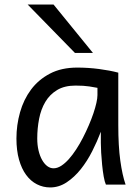

<svg xmlns="http://www.w3.org/2000/svg" viewBox="-20 -801 602 833"><path d="M402.8 -419.9Q390.6 -422.4 367.4 -426Q344.2 -429.7 307.6 -429.7Q259.8 -429.7 227.8 -410.4Q195.8 -391.1 176.8 -359.1Q157.7 -327.1 149.7 -285.6Q141.6 -244.1 141.6 -200.2Q141.6 -171.9 147.2 -148.2Q152.8 -124.5 162.6 -107.2Q172.4 -89.8 185.1 -80.3Q197.8 -70.8 212.4 -70.8Q228.5 -70.8 245.4 -81.5Q262.2 -92.3 278.6 -110.6Q294.9 -128.9 310.5 -152.8Q326.2 -176.8 339.8 -203.4Q353.5 -230 365.2 -257.3Q377 -284.7 385.3 -309.3Q393.6 -334 398.2 -354.5Q402.8 -375 402.8 -388.2ZM439.5 0Q434.1 -11.7 429.9 -35.2Q425.8 -58.6 423.1 -85.7Q420.4 -112.8 418.9 -138.7Q417.5 -164.6 417.5 -180.7V-229.5Q401.9 -188 380.1 -145Q358.4 -102.1 330.6 -67.1Q302.7 -32.2 269.3 -10Q235.8 12.2 197.8 12.2Q167 12.2 140.1 -1.5Q113.3 -15.1 93.5 -42Q73.7 -68.8 62.5 -108.6Q51.3 -148.4 51.3 -200.2Q51.3 -258.3 66.9 -313.7Q82.5 -369.1 114.7 -412.4Q147 -455.6 196.8 -481.7Q246.6 -507.8 314.9 -507.8Q362.3 -507.8 409.2 -501.7Q456.1 -495.6 493.2 -485.8V-258.8Q493.2 -166.5 502 -103.8Q510.7 -41 524.9 0ZM212.4 -781.2 383.3 -571.3H305.2L100.1 -781.2Z"/></svg>

Font: Andika
Style: Regular
Weight: 400
Designer: Victor Gaultney, Annie Olsen, Julie Remington, Don Collingsworth, Eric Hays
Foundry: SIL International
Version: Version 1.001